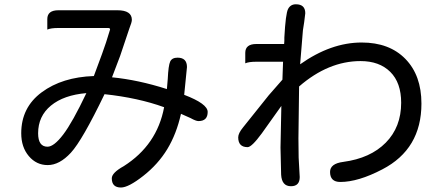

<svg xmlns="http://www.w3.org/2000/svg" viewBox="-20 -793 2040 878"><path d="M743.2 -385.7 747.1 -431.6Q750 -494.1 758.3 -511.7Q766.6 -529.3 792 -529.3Q835 -529.3 835 -486.3L822.3 -359.4Q929.7 -318.4 929.7 -281.2Q929.7 -239.3 887.7 -239.3Q876 -239.3 851.6 -252.9L807.6 -272.5Q787.1 -180.7 745.1 -111.3Q703.1 -42 635.3 11.2Q567.4 64.5 533.2 64.5Q491.2 64.5 491.2 22.5Q491.2 -2.9 545.9 -33.2Q698.2 -129.9 730.5 -302.7Q612.3 -345.7 458 -362.3Q356.4 -151.4 304.2 -94.7Q252 -38.1 198.2 -38.1Q146.5 -38.1 111.8 -79.1Q77.1 -120.1 77.1 -183.6Q77.1 -301.8 170.9 -371.1Q264.6 -440.4 409.2 -445.3Q456.1 -570.3 464.8 -598.6L483.4 -658.2Q483.4 -665 474.6 -665H247.1Q211.9 -665 196.3 -657.7Q196.3 -665 196.3 -705.6Q196.3 -746.1 247.1 -746.1H516.6Q583 -746.1 583 -702.1Q583 -691.4 571.3 -662.1L529.3 -537.1L492.2 -439.5Q612.3 -427.7 743.2 -385.7ZM375 -367.2Q271.5 -358.4 212.9 -310.1Q154.3 -261.7 154.3 -183.6Q154.3 -122.1 197.3 -122.1Q226.6 -122.1 269 -177.7Q311.5 -233.4 375 -367.2Z M1352.5 -499Q1493.2 -598.6 1633.8 -598.6Q1760.7 -598.6 1834 -523.4Q1907.2 -448.2 1907.2 -319.3Q1907.2 -111.3 1728.5 -18.6Q1618.2 39.1 1536.1 39.1Q1489.3 39.1 1489.3 -6.8Q1489.3 -44.9 1549.8 -52.7Q1673.8 -69.3 1744.1 -140.6Q1814.5 -211.9 1814.5 -323.2Q1814.5 -415 1764.6 -464.4Q1714.8 -513.7 1628.9 -513.7Q1481.4 -513.7 1347.7 -397.5V-394.5L1344.7 -160.2L1345.7 -72.3L1350.6 16.6Q1350.6 58.6 1310.5 58.6Q1268.6 58.6 1265.6 5.9L1262.7 -118.2L1266.6 -308.6L1176.8 -182.6Q1130.9 -120.1 1112.3 -120.1Q1069.3 -120.1 1069.3 -165Q1069.3 -183.6 1091.8 -210.9L1209 -357.4L1271.5 -428.7L1274.4 -510.7H1152.3Q1117.2 -510.7 1101.6 -503.4Q1101.6 -510.7 1101.6 -551.3Q1101.6 -591.8 1152.3 -591.8H1279.3L1280.3 -606.4V-621.1Q1286.1 -730.5 1297.4 -752Q1308.6 -773.4 1333 -773.4Q1376 -773.4 1376 -732.4L1371.1 -692.4L1365.2 -654.3L1352.5 -499Z"/></svg>

Font: YuPearl-Regular
Style: Regular
Weight: 400
Designer: Max Yao
Foundry: Max-Everyday
Version: Version 1.011; ttfautohint (v1.8.3)